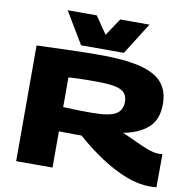

<svg xmlns="http://www.w3.org/2000/svg" viewBox="-98 -1036 1134 1144"><g transform="rotate(10 468.5 -464.5)"><path d="M882 10Q813 10 737 -19.5Q661 -49 583 -100.5Q505 -152 430 -218Q410 -218 390 -218Q368 -218 343.5 -218.5Q319 -219 293 -219V0H73V-700Q201 -705 293.5 -707.5Q386 -710 454 -710Q609 -710 701 -686.5Q793 -663 834 -614Q875 -565 875 -486Q875 -391 819.5 -342.5Q764 -294 671 -277Q711 -260 753 -240Q795 -220 833.5 -205.5Q872 -191 903 -191Q908 -191 913.5 -191.5Q919 -192 924 -192L923 8Q906 10 882 10ZM465 -362Q570 -362 610 -385Q650 -408 650 -460Q650 -493 633 -513Q616 -533 575 -541.5Q534 -550 462 -550Q428 -550 406 -550Q384 -550 359 -549Q334 -548 293 -546V-366Q324 -365 349.5 -364Q375 -363 402 -362.5Q429 -362 465 -362ZM714 -939 593 -747H334L219 -939H395L467 -834L537 -939Z"/></g></svg>

Font: Georama Extended ExtraBold
Style: Regular
Weight: 800
Width: 7
Designer: Jean-Baptiste Levee
Foundry: Production Type
Version: Version 1.000